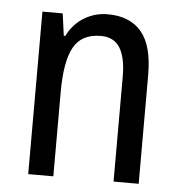

<svg xmlns="http://www.w3.org/2000/svg" viewBox="-45 -590 594 632"><g transform="rotate(5 252.5 -273.5)"><path d="M286 -547Q360 -547 398 -501.5Q436 -456 436 -360V0H353V-347Q353 -410 333 -442Q313 -474 270 -474Q206 -474 180 -426.5Q154 -379 154 -279V0H71V-537H138L148 -464H153Q173 -504 208.5 -525.5Q244 -547 286 -547Z"/></g></svg>

Font: Noto Sans Myanmar Condensed
Style: Regular
Weight: 400
Width: 3
Designer: Monotype Design Team
Foundry: Monotype Imaging Inc.
Version: Version 2.107; ttfautohint (v1.8.4.7-5d5b)